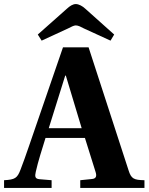

<svg xmlns="http://www.w3.org/2000/svg" viewBox="-48 -925 731 945"><path d="M138 -755 157 -725 287 -785C301 -792 315 -800 325 -800C337 -800 352 -792 365 -785L496 -725L514 -755L372 -882C358 -895 340 -905 325 -905C311 -905 296 -896 280 -881ZM-28 0H206V-38L146 -43C124 -45 123 -57 128 -79C140 -133 158 -187 176 -246H370L422 -80C429 -59 426 -46 405 -44L347 -38V0H663V-38C611 -39 598 -45 585 -86L388 -692H262L146 -355C110 -252 77 -151 53 -90C37 -48 26 -41 -28 -38ZM192 -294 273 -553H276L354 -294Z"/></svg>

Font: Heuristica
Style: Bold
Weight: 700
Version: Version 1.0.1